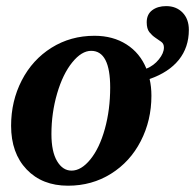

<svg xmlns="http://www.w3.org/2000/svg" viewBox="-20 -586 626 616"><path d="M198.2 9.8Q115.2 9.8 65.4 -42.5Q15.6 -94.7 15.6 -182.6Q15.6 -261.7 49.8 -328.1Q84 -394.5 145.3 -432.9Q206.5 -471.2 283.2 -471.2Q342.3 -471.2 385.7 -443.6Q429.2 -416 449.7 -365.7Q473.6 -375.5 489.7 -395.5Q505.9 -415.5 505.9 -433.6Q505.9 -445.8 497.3 -451.9Q488.8 -458 478.3 -465.1Q467.8 -472.2 459.2 -482.9Q450.7 -493.7 450.7 -514.6Q450.7 -540 468.3 -553.2Q485.8 -566.4 513.2 -566.4Q545.4 -566.4 565.7 -545.7Q585.9 -524.9 585.9 -490.2Q585.9 -434.1 553.7 -394Q521.5 -354 460 -332.5Q465.8 -307.6 465.8 -278.8Q465.8 -199.7 431.6 -133.3Q397.5 -66.9 336.2 -28.6Q274.9 9.8 198.2 9.8ZM333.5 -305.2Q333.5 -422.9 272.5 -422.9Q241.7 -422.9 211.7 -385.7Q181.6 -348.6 163.3 -286.1Q145 -223.6 145 -155.8Q145 -99.6 163.1 -69.1Q181.2 -38.6 209.5 -38.6Q240.7 -38.6 270 -74.7Q299.3 -110.8 316.4 -172.4Q333.5 -233.9 333.5 -305.2Z"/></svg>

Font: Tinos
Style: Bold Italic
Weight: 700
Italic angle: -16.333°
Designer: Steve Matteson
Foundry: Monotype Imaging Inc.
Version: Version 1.23